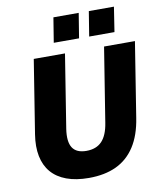

<svg xmlns="http://www.w3.org/2000/svg" viewBox="-98 -995 910 1084"><g transform="rotate(-10 356.5 -453.0)"><path d="M324 11Q250 11 196 -9Q142 -29 109.5 -67Q77 -105 66 -160Q55 -215 66 -284L133 -705H312L245 -284Q234 -212 256.5 -177Q279 -142 336 -142Q393 -142 425 -175.5Q457 -209 468 -279L536 -705H713L645 -277Q630 -179 588.5 -115Q547 -51 481 -20Q415 11 324 11ZM463 -775 486 -917H630L608 -775ZM260 -775 283 -917H428L405 -775Z"/></g></svg>

Font: Nunito Sans 10pt SemiCondensed Black
Style: Italic
Weight: 900
Width: 4
Italic angle: -9°
Designer: Vernon Adams
Foundry: Vernon Adams
Version: Version 3.101;gftools[0.9.27]